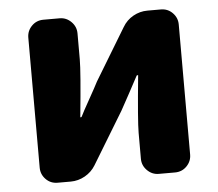

<svg xmlns="http://www.w3.org/2000/svg" viewBox="-45 -619 759 668"><g transform="rotate(-5 334.5 -284.5)"><path d="M129.9 0Q105.5 0 88.9 -17.1Q72.3 -34.2 72.3 -57.6V-511.7Q72.3 -535.2 88.9 -552.2Q105.5 -569.3 129.9 -569.3H186.5Q210 -569.3 227.1 -552.2Q244.1 -535.2 244.1 -511.7V-420.9Q244.1 -377 228.5 -221.7Q227.5 -219.7 230 -219.7Q232.4 -219.7 233.4 -221.7Q240.2 -236.3 264.2 -278.8Q288.1 -321.3 296.9 -338.9L406.2 -519.5Q419.9 -543 443.4 -556.2Q466.8 -569.3 493.2 -569.3H540Q564.5 -569.3 581.1 -552.2Q597.7 -535.2 597.7 -511.7V-57.6Q597.7 -34.2 581.1 -17.1Q564.5 0 540 0H483.4Q460 0 442.9 -17.1Q425.8 -34.2 425.8 -57.6V-148.4Q425.8 -189.5 441.4 -346.7Q442.4 -348.6 440.4 -348.6Q438.5 -348.6 436.5 -347.7Q427.7 -331.1 404.8 -288.6Q381.8 -246.1 373 -230.5L262.7 -48.8Q249 -26.4 225.6 -13.2Q202.1 0 175.8 0Z"/></g></svg>

Font: Gen Jyuu Gothic Heavy
Style: Bold
Weight: 900
Designer: [Source Han Sans]
Ryoko NISHIZUKA  (kana & ideographs); Paul D. Hunt (Latin, Greek & Cyrillic); Wenlong ZHANG  (bopomofo
Version: Version 1.002.20150607